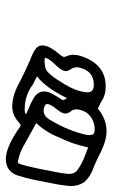

<svg xmlns="http://www.w3.org/2000/svg" viewBox="114 -920 380 648"><g transform="rotate(90 304.0 -596.0)"><path d="M184.6 -556.2Q196.3 -556.2 210.4 -559.6Q229.5 -564.5 264.6 -624.5Q283.7 -656.2 289.1 -682.6Q291 -690.9 291.5 -698.2V-701.7Q291.5 -722.7 266.6 -722.7Q218.8 -722.7 208 -672.9Q207 -669.4 207 -665.5Q207 -653.3 216.3 -640.6Q220.2 -634.3 220.2 -627.9Q220.2 -626 219.7 -624Q216.8 -611.8 197.3 -591.6Q177.7 -571.3 175.3 -559.6V-559.1Q175.3 -556.2 184.6 -556.2ZM350.1 -489.3Q360.8 -489.3 366.2 -493.7Q357.4 -498 346.7 -502.4Q329.1 -509.3 313 -518.6Q288.6 -532.2 288.6 -555.2Q288.6 -560.1 289.6 -565.4Q292.5 -578.1 314.9 -612.8Q316.9 -615.7 317.4 -618.2L317.9 -619.6Q317.9 -620.6 317.4 -622.1Q316.9 -623.5 314.9 -626Q313 -628.4 311.5 -632.3Q310.5 -630.4 309.6 -628.9Q274.4 -558.1 237.3 -530.8Q251 -524.4 265.1 -517.1Q301.3 -489.3 350.1 -489.3ZM353.5 -553.2Q373.5 -553.2 386.2 -577.6Q422.4 -638.7 435.1 -697.8Q436 -702.6 436 -707Q436 -712.4 433.8 -719Q431.6 -725.6 414.6 -725.6Q401.9 -725.6 387.7 -719.7Q357.4 -707 350.1 -673.3Q349.1 -668.5 349.1 -664.1Q349.1 -655.3 353 -648.4Q363.3 -637.2 363.3 -626.5Q363.3 -624.5 362.8 -622.6Q360.4 -611.3 349.1 -598.1Q333.5 -578.6 331.5 -568.8Q331.1 -567.4 331.1 -565.9Q331.1 -560.5 336.4 -557.1Q345.7 -553.2 353.5 -553.2ZM526.4 -466.3Q528.3 -466.3 529.8 -467.3Q534.7 -468.8 548.8 -534.2Q565.4 -613.3 566.9 -636.7V-639.6Q566.9 -654.8 557.1 -665Q531.7 -684.1 499 -695.3Q487.8 -699.2 477.5 -703.6Q466.3 -649.9 442.9 -603.5Q426.8 -562 395.5 -528.3L475.6 -483.9Q494.6 -473.1 517.1 -468.3Q519.5 -467.8 522 -467Q524.4 -466.3 526.4 -466.3ZM516.6 -425.8Q481 -425.8 425.3 -461.9Q419.9 -464.8 415 -468.8Q407.2 -475.6 402.3 -475.6Q398.9 -475.6 396 -472.2Q370.1 -447.3 339.8 -447.3Q300.3 -447.3 254.9 -473.6Q223.1 -489.7 181.2 -508.3Q160.2 -515.6 146.5 -525.4Q133.3 -533.7 133.3 -549.3Q133.3 -554.2 134.8 -559.6Q138.7 -578.1 164.1 -607.9Q170.9 -615.7 171.9 -620.1V-622.1Q171.9 -626.5 168.9 -633.3Q165 -641.6 165 -653.3Q165 -662.6 167.5 -673.8Q193.8 -762.7 272 -762.7Q302.2 -762.7 323.2 -747.6Q328.6 -744.6 339.8 -739.7Q343.3 -738.3 346.7 -736.3Q381.8 -765.6 422.9 -765.6Q458 -765.6 506.8 -739.3Q524.4 -730.5 543 -722.7Q574.2 -712.9 594.7 -690.4Q607.9 -670.4 607.9 -645Q607.9 -638.7 606.9 -632.3Q604.5 -608.9 598.6 -580.6Q594.7 -562 586.4 -519Q580.6 -492.2 572.3 -465.8Q559.1 -425.8 516.6 -425.8Z"/></g></svg>

Font: Third Street
Style: Regular
Weight: 400
Designer: GGBotNet
Foundry: GGBotNet
Version: 0.90